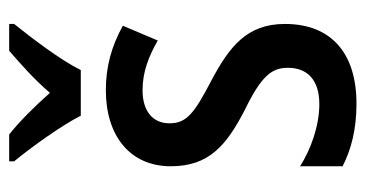

<svg xmlns="http://www.w3.org/2000/svg" viewBox="-214 -592 816 429"><g transform="rotate(-90 194.5 -378.0)"><path d="M150 -606H252C274 -651 323 -715 355 -755V-766H295C262 -737 234 -713 201 -675C170 -710 136 -744 108 -766H48V-755C83 -712 128 -649 150 -606ZM355 -150C355 -235 304 -274 229 -314C154 -353 133 -370 133 -408C133 -445 160 -468 207 -468C248 -468 283 -454 318 -434L351 -512C306 -537 260 -550 207 -550C104 -550 37 -495 37 -405C37 -320 83 -281 162 -240C240 -202 257 -179 257 -143C257 -100 230 -73 176 -73C126 -73 73 -93 37 -116V-21C74 -2 119 10 177 10C288 10 355 -45 355 -150Z"/></g></svg>

Font: Noto Sans Kannada Condensed Medium
Style: Regular
Weight: 500
Width: 3
Designer: Jelle Bosma - Monotype Design Team
Foundry: Monotype Imaging Inc.
Version: Version 2.005